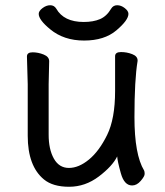

<svg xmlns="http://www.w3.org/2000/svg" viewBox="-20 -690 630 734"><path d="M471 -637Q471 -613 425 -574Q379 -535 301.5 -535Q224 -535 172 -578Q128 -614 128 -637Q128 -648 142.5 -659Q157 -670 172 -670Q187 -670 195 -657Q224 -606 300 -606Q337 -606 362.5 -617Q388 -628 405 -657Q413 -670 428 -670Q443 -670 457 -659Q471 -648 471 -637ZM168 -456 166 -368V-175Q166 -119 186 -83.5Q206 -48 243.5 -48Q281 -48 320 -80Q359 -112 389.5 -174Q420 -236 420 -342V-475Q420 -491 442.5 -491Q465 -491 485.5 -483Q506 -475 506 -459V-457Q494 -385 494 -242Q494 -99 531 -38Q533 -34 533 -25Q533 -16 518 1.5Q503 19 485 19Q455 19 442 -27.5Q429 -74 428 -92Q410 -55 358 -15.5Q306 24 244 24Q182 24 148 -4Q86 -55 86 -171V-368L83 -474Q83 -490 104.5 -490Q126 -490 147 -481.5Q168 -473 168 -456Z"/></svg>

Font: LXGW WenKai Lite
Style: Bold
Weight: 700
Designer: LXGW / Fontworks Inc.
Foundry: LXGW / Fontworks Inc.
Version: Version 1.330;April 28, 2024